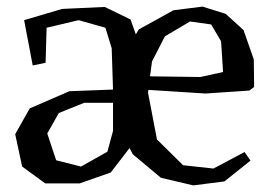

<svg xmlns="http://www.w3.org/2000/svg" viewBox="-20 -541 826 581"><path d="M375 -482 391 -437 400 -452 505 -510 593 -521 663 -499 717 -450 748 -361 749 -278 735 -267 602 -258 429 -269 428 -260 455 -119 534 -41 626 -31 720 -81 738 -55 659 8 565 20 467 -3 382 -74 372 -93 315 -19 221 14H117L47 -37L26 -135L70 -213L190 -265L322 -270L318 -395L299 -457L218 -480L121 -457L118 -351L79 -343L53 -480L168 -514L297 -520ZM150 -56 225 -37 305 -82 322 -145V-230H235L158 -199L123 -137ZM479 -431 440 -355 434 -310 586 -308 655 -323 649 -416 619 -467 555 -476Z"/></svg>

Font: Alike Angular
Style: Regular
Weight: 400
Version: Version 1.210